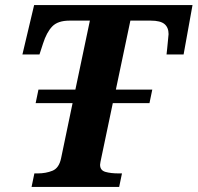

<svg xmlns="http://www.w3.org/2000/svg" viewBox="-20 -734 776 754"><path d="M104 0 115 -53H128Q160 -53 186 -63.5Q212 -74 220 -113L265 -329H120L131 -382H276L333 -653H253Q207 -653 185 -630Q163 -607 149 -563L135 -520H68L114 -714H736L701 -520H634Q635 -525 636.5 -543Q638 -561 640 -579Q642 -597 642 -600Q642 -626 626 -639.5Q610 -653 572 -653H492L435 -382H578L567 -329H423L377 -110Q376 -105 374.5 -98Q373 -91 373 -87Q373 -65 394 -59Q415 -53 446 -53H459L448 0Z"/></svg>

Font: Noto Serif
Style: Bold Italic
Weight: 700
Italic angle: -12°
Designer: Monotype Design Team
Foundry: Monotype Imaging Inc.
Version: Version 2.013